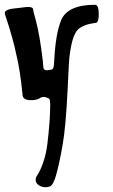

<svg xmlns="http://www.w3.org/2000/svg" viewBox="-23 -419 471 803"><path d="M174 -125Q176 -125 181.5 -126Q187 -127 188 -127Q193 -127 196.5 -130Q200 -133 201.5 -140.5Q203 -148 203 -152.5Q203 -157 204 -170Q210 -280 233 -335Q260 -399 375 -399Q390 -399 390 -359Q390 -329 380 -324Q355 -320 343.5 -317Q332 -314 316.5 -305.5Q301 -297 293 -282Q282 -262 275.5 -231Q269 -200 267 -177Q265 -154 263 -110Q261 -66 260 -47Q252 114 239 186Q225 268 210 319Q202 344 194 354Q186 364 167 364Q152 364 139 355.5Q126 347 126 332Q126 330 128 322Q164 268 175 184Q187 86 187 16Q187 1 184 -4Q181 -9 169 -12Q156 -16 146 -10Q133 0 106 0Q71 0 71 -25Q62 -121 45 -192Q33 -252 0 -353Q-3 -360 -3 -365Q-3 -376 23 -382Q87 -390 91 -390Q114 -390 115 -382Q115 -376 126 -337Q143 -275 156 -165Q158 -143 158 -141Q158 -125 174 -125Z"/></svg>

Font: Fedorovsk Unicode
Style: Medium
Weight: 500
Designer: Aleksandr Andreev and Nikita Simmons
Version: Version 3.2